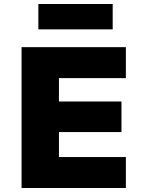

<svg xmlns="http://www.w3.org/2000/svg" viewBox="-20 -941 726 961"><path d="M88 0V-705H610V-550H275V-433H588V-280H275V-155H610V0ZM172 -794V-921H544V-794Z"/></svg>

Font: Nunito Sans 6pt Black
Style: Regular
Weight: 900
Version: Version 3.101;gftools[0.9.27]